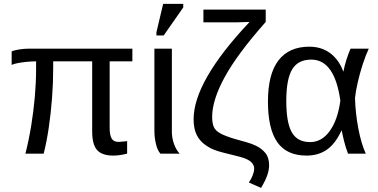

<svg xmlns="http://www.w3.org/2000/svg" viewBox="-20 -773 1904 966"><path d="M549.8 9.8Q493.7 9.8 468.8 -17.8Q443.8 -45.4 443.8 -110.8V-464.4H247.6V-429.2Q247.6 -355 241.7 -278.3Q235.8 -201.7 225.3 -130.4Q214.8 -59.1 199.7 0H107.9Q125 -67.4 137 -140.6Q148.9 -213.9 155.3 -286.9Q161.6 -359.9 161.6 -425.3V-464.4Q140.1 -464.4 114.7 -461.9Q89.4 -459.5 68.4 -455.3Q47.4 -451.2 38.6 -446.3V-514.2Q50.3 -520 76.4 -524.2Q102.5 -528.3 127.9 -528.3H646V-464.4H531.7V-129.9Q531.7 -92.8 542 -75.7Q552.2 -58.6 577.6 -59.1Q588.4 -59.6 598.6 -60.8Q608.9 -62 619.6 -63V0Q581.5 9.8 549.8 9.8Z M787.1 0Q772.5 -15.6 764.6 -48.6Q756.8 -81.5 756.8 -115.2V-528.3H844.7V-110.8Q844.7 -79.1 855.2 -49.3Q865.7 -19.5 883.8 0ZM901.9 -735.4 803.7 -594.7H767.1V-610.8L800.8 -753.4H901.9Z M1047.4 -185.1Q1047.4 -154.3 1055.4 -135Q1063.5 -115.7 1088.6 -101.8Q1113.8 -87.9 1164.1 -73.2Q1189.5 -65.9 1217.3 -58.3Q1245.1 -50.8 1268.1 -39.6Q1296.9 -25.9 1315.4 -2.9Q1334 20 1334 59.1Q1334 80.6 1325.2 107.2Q1316.4 133.8 1293.5 172.4L1231.9 145Q1243.2 129.9 1251 109.9Q1258.8 89.8 1258.8 76.2Q1258.8 43.9 1217.8 26.4Q1198.7 17.6 1135.3 2.9Q1098.1 -5.9 1076.4 -12.7Q1054.7 -19.5 1041.5 -26.4Q1028.3 -33.2 1015.6 -42Q986.3 -61.5 970.2 -93Q954.1 -124.5 954.1 -172.9Q954.1 -363.3 1233.9 -660.6V-662.6L1171.9 -660.6H1003.4V-724.6H1316.9V-662.6Q1175.3 -502.9 1111.3 -386.5Q1047.4 -270 1047.4 -185.1Z M1697.8 -115.7Q1667 -49.3 1624.3 -19.8Q1581.5 9.8 1522.5 9.8Q1422.4 9.8 1375.2 -57.6Q1328.1 -125 1328.1 -261.7Q1328.1 -400.4 1381.1 -469.2Q1434.1 -538.1 1536.1 -538.1Q1597.7 -538.1 1641.4 -505.4Q1685.1 -472.7 1707 -413.6H1708Q1718.8 -470.2 1743.7 -528.3H1835.4Q1819.3 -494.1 1804.4 -447.8Q1789.6 -401.4 1779.3 -356.2Q1769 -311 1766.1 -278.8Q1768.6 -200.7 1783 -125.5Q1797.4 -50.3 1820.3 0H1731Q1719.2 -29.8 1710.7 -64.7Q1702.1 -99.6 1699.7 -115.7ZM1420.4 -264.6Q1420.4 -156.2 1448.2 -107.2Q1476.1 -58.1 1540.5 -58.1Q1599.1 -58.1 1639.4 -114.5Q1679.7 -170.9 1692.4 -266.6Q1663.6 -473.1 1545.9 -473.1Q1479.5 -473.1 1450 -424.1Q1420.4 -375 1420.4 -264.6Z"/></svg>

Font: Arimo
Style: Regular
Weight: 400
Designer: Steve Matteson
Foundry: Monotype Imaging Inc.
Version: Version 1.33